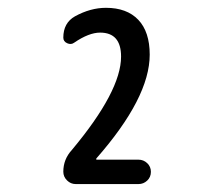

<svg xmlns="http://www.w3.org/2000/svg" viewBox="-20 -756 540 484"><path d="M139.6 -323.2Q139.6 -354.5 161.1 -377.9Q285.2 -526.4 285.2 -613.3Q285.2 -673.8 232.4 -673.8Q204.1 -673.8 167 -648.4Q159.2 -642.6 149.4 -647Q139.6 -651.4 139.6 -661.1Q139.6 -698.2 168.9 -714.8Q208 -736.3 247.1 -736.3Q299.8 -736.3 328.6 -706.1Q357.4 -675.8 357.4 -618.2Q357.4 -509.8 222.7 -356.4V-355.5V-353.5H329.1Q341.8 -353.5 351.1 -344.7Q360.4 -335.9 360.4 -322.8Q360.4 -309.6 351.1 -300.8Q341.8 -292 329.1 -292H170.9Q158.2 -292 148.9 -301.3Q139.6 -310.5 139.6 -323.2Z"/></svg>

Font: Rounded-L Mgen+ 1m medium
Style: Regular
Weight: 500
Designer: [Source Han Sans]
Ryoko NISHIZUKA  (kana & ideographs); Paul D. Hunt (Latin, Greek & Cyrillic); Wenlong ZHANG  (bopomofo
Version: Version 1.059.20150602